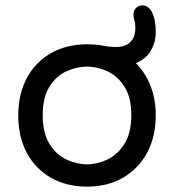

<svg xmlns="http://www.w3.org/2000/svg" viewBox="-20 -685 648 715"><path d="M304 10Q227 10 169 -23.5Q111 -57 79.5 -116.5Q48 -176 48 -255Q48 -334 79.5 -393.5Q111 -453 169 -486.5Q227 -520 304 -520Q337 -520 363 -515Q389 -510 412 -510Q447 -510 465.5 -528.5Q484 -547 484 -581Q484 -598 480.5 -609.5Q477 -621 477 -632Q477 -646 487 -655.5Q497 -665 510 -665Q533 -665 546.5 -638.5Q560 -612 560 -565Q560 -529 542.5 -497.5Q525 -466 486 -450Q521 -415 540.5 -365.5Q560 -316 560 -255Q560 -176 528 -116.5Q496 -57 438.5 -23.5Q381 10 304 10ZM304 -73Q342 -73 380 -91Q418 -109 443.5 -149.5Q469 -190 469 -256Q469 -322 443.5 -362Q418 -402 380 -419.5Q342 -437 304 -437Q266 -437 227.5 -419.5Q189 -402 164 -362Q139 -322 139 -256Q139 -190 164 -149.5Q189 -109 227.5 -91Q266 -73 304 -73Z"/></svg>

Font: Varela Round
Style: Regular
Weight: 400
Designer: Joe Prince, Avraham Cornfeld
Foundry: Joe Prince, Avraham Cornfeld
Version: Version 3.010; ttfautohint (v1.8.4.7-5d5b)